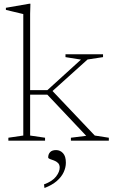

<svg xmlns="http://www.w3.org/2000/svg" viewBox="-20 -740 595 1010"><path d="M245.5 -251.5 248 -270 478.5 -27 552.5 -15.5V0H353V-15.5L433.5 -25.5L229 -242H125.5V-266H229.5L406 -426.5L324.5 -439.5V-454.5H522V-439.5L440.5 -427ZM138.5 -27 217 -15.5V0H24V-15.5L102.5 -27V-666Q96 -667.5 81.8 -671Q67.5 -674.5 49 -678.8Q30.5 -683 11 -688V-699L134.5 -720.5H140L138.5 -667.5ZM211.5 230Q256 213.5 275 188.5Q294 163.5 294 141.5Q294 126 285 117.2Q276 108.5 263.8 104.2Q251.5 100 242.5 96.5Q233.5 93 233.5 88Q233.5 71 243.8 60.2Q254 49.5 275 49.5Q296.5 49.5 311.5 65.8Q326.5 82 326.5 116Q326.5 140.5 315.2 165.2Q304 190 279.2 211.8Q254.5 233.5 214 249Z"/></svg>

Font: Newsreader ExtraLight
Style: Regular
Weight: 250
Designer: Hugues Gentile
Foundry: Production Type
Version: Version 1.003